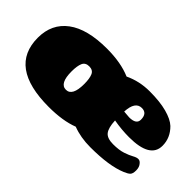

<svg xmlns="http://www.w3.org/2000/svg" viewBox="-50 -881 1264 1264"><g transform="rotate(45 582.0 -249.5)"><path d="M413 22Q40 22 40 -250Q40 -379 135 -450Q230 -521 413 -521Q544 -521 634 -482Q716 -521 811 -521Q906 -521 971 -503.5Q1036 -486 1068 -456Q1124 -401 1124 -327Q1124 -211 928 -211Q859 -211 785 -224V-223Q788 -158 809.5 -131Q831 -104 886 -104Q941 -104 977 -116Q1013 -128 1035 -140.5Q1057 -153 1072.5 -153Q1088 -153 1099 -139Q1116 -121 1116 -89.5Q1116 -58 1103.5 -46.5Q1091 -35 1064 -24Q969 16 794 16Q704 16 631 -12Q543 22 413 22ZM472 -250Q472 -301 460 -328.5Q448 -356 413 -356Q378 -356 366 -328.5Q354 -301 354 -250Q354 -138 413 -138Q472 -138 472 -250ZM852 -407Q791 -407 786 -308Q834 -304 836 -304Q902 -304 902 -348Q902 -407 852 -407Z"/></g></svg>

Font: Chango
Style: Regular
Weight: 400
Designer: Manuel Lupez
Foundry: Fontstage
Version: Version 1.001